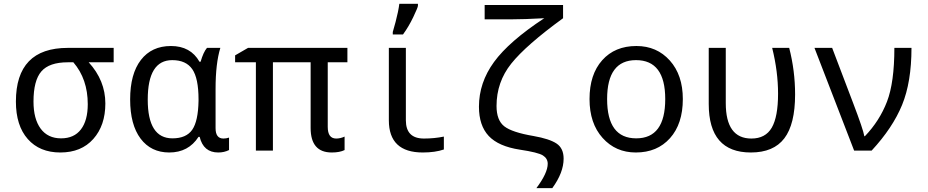

<svg xmlns="http://www.w3.org/2000/svg" viewBox="-20 -786 4841 1002"><path d="M573.2 -536.1V-460.9H442.9Q529.8 -365.7 529.8 -246.1Q529.8 -131.3 467 -60.8Q404.3 9.8 294.9 9.8Q187 9.8 125 -60.3Q63 -130.4 63 -255.9Q63 -536.1 334 -536.1ZM362.8 -460.9H334Q236.8 -460.9 195.8 -413.3Q154.8 -365.7 154.8 -255.9Q154.8 -165.5 192.1 -114.7Q229.5 -64 298.8 -64Q366.7 -64 402.3 -110.6Q438 -157.2 438 -242.2Q438 -373.5 362.8 -460.9Z M1021 -463.9H1026.9Q1041.5 -514.2 1060.1 -536.1H1129.9Q1105 -455.1 1105 -321.8V-117.2Q1105 -63 1146 -63Q1160.2 -63 1175.3 -67.9V-2.9Q1149.9 9.8 1119.1 9.8Q1041.5 9.8 1022 -71.8H1016.1Q963.4 9.8 863.3 9.8Q768.1 9.8 713.6 -62.7Q659.2 -135.3 659.2 -267.1Q659.2 -400.4 715.3 -473.1Q771.5 -545.9 872.1 -545.9Q974.6 -545.9 1021 -463.9ZM1016.1 -259.8V-267.1Q1016.1 -377.9 983.4 -425Q950.7 -472.2 878.9 -472.2Q751 -472.2 751 -266.1Q751 -64 879.9 -64Q952.1 -64 983.2 -108.9Q1014.2 -153.8 1016.1 -259.8Z M1778.3 -73.2V-2.9Q1752.9 9.8 1711.4 9.8Q1601.1 9.8 1601.1 -118.2V-460.9H1404.3V0H1315.4V-460.9H1207V-497.1L1274.4 -536.1H1793V-460.9H1690.4V-124Q1690.4 -63 1734.4 -63Q1756.8 -63 1778.3 -73.2Z M2098.1 -536.1V-158.2Q2098.1 -63 2192.4 -63Q2247.1 -63 2296.4 -73.2V-5.9Q2251 9.8 2186.5 9.8Q2009.3 9.8 2009.3 -158.2V-536.1ZM2029.8 -619.1 2044.4 -671.4Q2059.1 -727.1 2064 -766.1H2161.1V-755.9Q2161.1 -748 2137 -697.3Q2112.8 -646.5 2083 -606H2029.8Z M2509.3 -759.8H2918.5V-690.9Q2725.1 -550.3 2648.2 -454.1Q2571.3 -357.9 2571.3 -232.9Q2571.3 -158.2 2611.8 -126.7Q2652.3 -95.2 2764.2 -76.2Q2847.7 -61.5 2884.5 -36.9Q2921.4 -12.2 2921.4 42Q2921.4 114.7 2862.3 195.8H2779.3Q2838.4 116.7 2838.4 68.8Q2838.4 41 2813.2 25.1Q2788.1 9.3 2693.4 -4.9Q2581.5 -22 2530.5 -76.4Q2479.5 -130.9 2479.5 -229Q2479.5 -354.5 2558.1 -462.4Q2636.7 -570.3 2820.3 -690.9Q2715.3 -685.1 2648.4 -685.1H2509.3Z M3298.3 9.8Q3192.9 9.8 3124.8 -66.2Q3056.6 -142.1 3056.6 -269Q3056.6 -397.5 3122.8 -471.7Q3189 -545.9 3301.3 -545.9Q3407.7 -545.9 3475.6 -470.2Q3543.5 -394.5 3543.5 -269Q3543.5 -139.6 3476.6 -64.9Q3409.7 9.8 3298.3 9.8ZM3300.3 -64Q3451.7 -64 3451.7 -269Q3451.7 -472.2 3299.3 -472.2Q3148.4 -472.2 3148.4 -269Q3148.4 -64 3300.3 -64Z M3678.7 -536.1H3767.6V-248Q3767.6 -63 3901.4 -63Q3974.6 -63 4007.6 -119.6Q4040.5 -176.3 4040.5 -296.9Q4040.5 -412.6 4009.8 -536.1H4098.6Q4129.4 -416.5 4129.4 -293Q4129.4 -137.7 4073.2 -64Q4017.1 9.8 3898.4 9.8Q3678.7 9.8 3678.7 -243.2Z M4230.5 -536.1H4322.8L4431.6 -250Q4485.4 -108.9 4490.7 -75.2H4493.7Q4570.3 -155.3 4608.9 -255.4Q4647.5 -355.5 4647.5 -536.1H4736.8Q4736.8 -357.9 4687.7 -238.3Q4638.7 -118.7 4528.8 0H4437.5Z"/></svg>

Font: Apple Sans Adjectives
Style: Regular
Weight: 400
Monospace: yes
Foundry: Apple Sans Adjectives
Version: Version 0.01